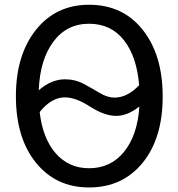

<svg xmlns="http://www.w3.org/2000/svg" viewBox="-20 -783 762 820"><path d="M47.9 -372.1Q47.9 -547.9 133.3 -655.3Q218.8 -762.7 360.4 -762.7Q504.9 -762.7 589.8 -655.3Q674.8 -547.9 674.8 -371.1Q674.8 -192.4 588.9 -87.4Q502.9 17.6 360.4 17.6Q218.8 17.6 133.3 -88.4Q47.9 -194.3 47.9 -372.1ZM575.2 -328.1Q524.4 -288.1 476.6 -288.1Q425.8 -288.1 364.7 -327.6Q303.7 -367.2 256.8 -367.2Q200.2 -367.2 149.4 -304.7Q162.1 -192.4 217.8 -128.4Q273.4 -64.5 360.4 -64.5Q453.1 -64.5 510.3 -135.3Q567.4 -206.1 575.2 -328.1ZM574.2 -418.9Q564.5 -541 509.3 -611.3Q454.1 -681.6 360.4 -681.6Q264.6 -681.6 207.5 -604.5Q150.4 -527.3 145.5 -397.5Q199.2 -444.3 257.8 -444.3Q300.8 -444.3 337.4 -424.8Q374 -405.3 406.2 -385.7Q438.5 -366.2 469.7 -366.2Q523.4 -366.2 574.2 -418.9Z"/></svg>

Font: Gothic A1 Medium
Style: Regular
Weight: 500
Designer: HanYang I&C Co.,Ltd.
Foundry: HanYang I&C Co.,Ltd.
Version: Version 2.50